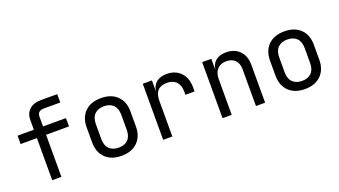

<svg xmlns="http://www.w3.org/2000/svg" viewBox="-61 -1246 3123 1771"><g transform="rotate(-20 1500.0 -361.0)"><path d="M220 0V-413H60V-495H220V-590Q220 -655 261 -692.5Q302 -730 374 -730H535V-648H374Q310 -648 310 -590V-495H535V-413H310V0Z M900 8Q800 8 742.5 -48.5Q685 -105 685 -202V-348Q685 -446 742.5 -502Q800 -558 900 -558Q1000 -558 1057.5 -502Q1115 -446 1115 -349V-202Q1115 -105 1057.5 -48.5Q1000 8 900 8ZM900 -72Q959 -72 992 -105Q1025 -138 1025 -202V-348Q1025 -412 992 -445Q959 -478 900 -478Q842 -478 808.5 -445Q775 -412 775 -348V-202Q775 -138 808.5 -105Q842 -72 900 -72Z M1309 0V-550H1399V-445H1400Q1407 -500 1445 -530Q1483 -560 1546 -560Q1632 -560 1683 -505.5Q1734 -451 1734 -358V-320H1644V-350Q1644 -413 1612 -447.5Q1580 -482 1519 -482Q1399 -482 1399 -350V0Z M1892 0V-550H1982V-445H1983Q1990 -500 2028 -530Q2066 -560 2129 -560Q2212 -560 2261 -509Q2310 -458 2310 -370V0H2220V-360Q2220 -419 2188.5 -450.5Q2157 -482 2103 -482Q2047 -482 2014.5 -448Q1982 -414 1982 -350V0Z M2700 8Q2600 8 2542.5 -48.5Q2485 -105 2485 -202V-348Q2485 -446 2542.5 -502Q2600 -558 2700 -558Q2800 -558 2857.5 -502Q2915 -446 2915 -349V-202Q2915 -105 2857.5 -48.5Q2800 8 2700 8ZM2700 -72Q2759 -72 2792 -105Q2825 -138 2825 -202V-348Q2825 -412 2792 -445Q2759 -478 2700 -478Q2642 -478 2608.5 -445Q2575 -412 2575 -348V-202Q2575 -138 2608.5 -105Q2642 -72 2700 -72Z"/></g></svg>

Font: NKDuy Mono
Style: Regular
Weight: 400
Monospace: yes
Designer: NKDuy
Foundry: NKDuy
Version: Version 2.251; ttfautohint (v1.8.4.7-5d5b)